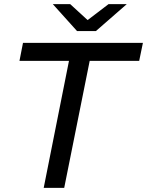

<svg xmlns="http://www.w3.org/2000/svg" viewBox="-20 -907 710 927"><path d="M443 -757 592 -887H504L403 -810L319 -887H235L352 -757ZM91 -700 74 -613H313L191 0H290L413 -613H652L670 -700Z"/></svg>

Font: AWKNG-Font Medium
Style: Italic
Weight: 500
Italic angle: -11.3°
Designer: Awakening Church
Foundry: Awakening Church
Version: Version 1.700;PS 001.700;hotconv 1.0.88;makeotf.lib2.5.64775